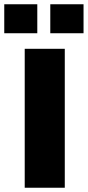

<svg xmlns="http://www.w3.org/2000/svg" viewBox="-63 -809 412 901"><path d="M53 72V-580H241V72ZM-43 -653V-789H112V-653ZM173 -653V-789H329V-653Z"/></svg>

Font: Farlight84_Sys_V01
Style: Bold
Weight: 700
Designer: Monotype Design Team, Nadine Chahine and Nizar Qandah
Foundry: Monotype Imaging Inc.
Version: Version 2.004;October 31, 2024;FontCreator 14.0.0.2814 64-bi